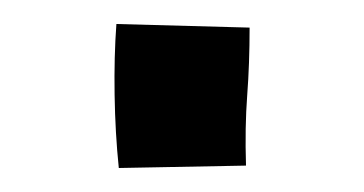

<svg xmlns="http://www.w3.org/2000/svg" viewBox="-20 -480 303 160"><path d="M79 -340Q76 -369 75.5 -401Q75 -433 77 -460L188 -457Q188 -427 186 -400.5Q184 -374 185 -342Z"/></svg>

Font: Marhey Light Light
Style: Regular
Weight: 300
Version: Version 1.000